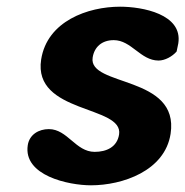

<svg xmlns="http://www.w3.org/2000/svg" viewBox="-20 -547 554 574"><path d="M63 -113C49 -22 185 7 252 7C346 7 473 -36 490 -147C517 -323 243 -287 257 -375C262 -407 285 -427 320 -427C373 -427 400 -366 454 -366C473 -366 495 -378 508 -393C509 -397 512 -413 513 -417C527 -505 405 -527 339 -527C243 -527 121 -484 103 -369C78 -206 350 -233 336 -145C330 -107 298 -93 263 -93C206 -93 182 -161 126 -161C96 -161 68 -145 63 -113Z"/></svg>

Font: Asimov Print
Style: Regular
Weight: 500
Designer: Google
Version: Version 2.000980: 2014